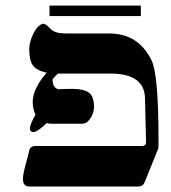

<svg xmlns="http://www.w3.org/2000/svg" viewBox="-20 -679 623 699"><path d="M506.3 -15.1Q500 0 483.9 0H86.4Q63.5 0 63.5 -27.8Q63.5 -43 72.3 -76.2Q86.4 -128.4 86.4 -130.9Q90.3 -147.5 109.4 -147.5H496.6Q511.7 -147.5 511.7 -162.6L507.8 -322.3Q505.4 -411.1 382.3 -411.1H190.4Q171.4 -392.1 171.4 -388.7Q171.4 -359.4 192.9 -354Q218.3 -355.5 243.7 -355.5Q284.2 -355.5 303.2 -342Q322.3 -328.6 322.3 -289.6Q322.3 -269 309.6 -248.8Q296.9 -228.5 277.8 -228.5H167.5Q158.7 -228.5 149.9 -231Q116.7 -197.8 100.1 -198.2Q96.2 -198.2 92.5 -201.4Q88.9 -204.6 88.9 -211.9Q88.9 -226.1 109.4 -261.7Q99.1 -282.2 99.1 -307.1Q99.1 -356.4 149.9 -414.1Q111.8 -422.9 99.1 -441.9Q86.4 -460.9 86.4 -501.5Q86.4 -524.4 100.3 -554.2Q114.3 -584 133.3 -591.8Q142.1 -595.7 156.2 -581.5L165 -572.8Q180.2 -557.6 218.3 -557.1H378.4Q483.9 -557.1 531.7 -459.5Q557.1 -408.7 557.1 -167.5V-154.8Q557.1 -143.6 556.2 -138.2ZM492.7 -620.6H160.2V-658.7H492.7Z"/></svg>

Font: Accordance
Style: Bold-Italic
Weight: 700
Italic angle: -11°
Version: Version 1.2 (build January 31, 2020) Miklal Software Solutio